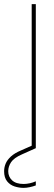

<svg xmlns="http://www.w3.org/2000/svg" viewBox="-86 -720 263 933"><path d="M68 0V-700H88V0ZM29 193Q7 193 -15 186Q-37 179 -51.5 161Q-66 143 -66 112Q-66 93 -58.5 75Q-51 57 -33 40.5Q-15 24 16 11L77 -16L88 0L21 30Q-18 47 -32 68Q-46 89 -46 112Q-46 139 -27 156.5Q-8 174 29 174Q43 174 59 170.5Q75 167 88 161V181Q75 186 58.5 189.5Q42 193 29 193Z"/></svg>

Font: DM Sans 28pt Thin
Style: Regular
Weight: 250
Version: Version 4.004;gftools[0.9.30]